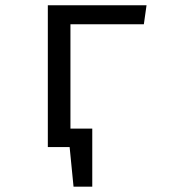

<svg xmlns="http://www.w3.org/2000/svg" viewBox="-20 -560 655 731"><path d="M331.3 -70.3V150.8H260L245.1 0H162.1V-540H537.9L527.7 -467.7H248.2V-70.3Z"/></svg>

Font: FiraCode Nerd Font
Style: Regular
Weight: 400
Designer: Carrois Corporate, Edenspiekermann AG, Nikita Prokopov
Foundry: Carrois Corporate, Edenspiekermann AG, Nikita Prokopov
Version: Version 6.002;Nerd Fonts 3.4.0